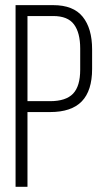

<svg xmlns="http://www.w3.org/2000/svg" viewBox="-20 -720 406 740"><path d="M40 0V-700.2H185.1Q262.7 -700.2 298.8 -655.3Q335 -610.4 335 -529.8V-454.1Q335 -370.6 295.2 -329.3Q255.4 -288.1 172.9 -288.1H85.9V0ZM85.9 -330.1H172.9Q233.9 -330.1 261.5 -358.9Q289.1 -387.7 289.1 -451.2V-533.2Q289.1 -593.8 265.1 -626Q241.2 -658.2 185.1 -658.2H85.9Z"/></svg>

Font: Bebas Neue Book
Style: Regular
Weight: 400
Designer: Ryoichi Tsunekawa
Foundry: Ryoichi Tsunekawa
Version: Version 001.003